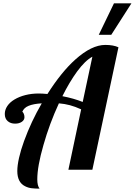

<svg xmlns="http://www.w3.org/2000/svg" viewBox="-20 -1020 810 1154"><path d="M665 -1000H770L648.9 -811H573.7ZM131.3 99.6Q84 76.7 84 7.8Q84 -25.4 94.5 -71.8Q105 -118.2 124.5 -171.9Q167.5 -290 231 -398.9Q181.2 -396 152.1 -384Q123 -372.1 113.8 -347.2Q118.2 -347.2 122.6 -336.9Q127 -326.7 127 -315.9Q127 -298.3 110.8 -287.6Q94.7 -276.9 70.8 -276.9Q43.9 -276.9 26.9 -291.5Q8.8 -306.6 8.8 -335Q8.8 -359.9 23.9 -382.6Q39.1 -405.3 66.9 -421.9Q95.2 -439 132.6 -448.5Q169.9 -458 212.9 -458Q233.9 -458 265.1 -455.1Q349.1 -587.4 433.1 -662.6Q530.8 -750 612.8 -750Q661.6 -750 691.9 -735.8L535.2 0H391.1L467.8 -362.8Q431.6 -379.4 400.1 -387.7Q368.7 -396 334 -398.9Q277.3 -276.4 241.2 -148.4Q204.1 -20 204.1 58.1Q204.1 96.7 217.8 113.8Q190.4 113.8 169.9 111.3Q149.4 108.9 131.3 99.6ZM535.2 -679.2Q491.7 -655.8 443.8 -590.8Q397 -526.4 355 -441.9Q423.3 -428.7 477.1 -407.2Z"/></svg>

Font: Pattaya
Style: Regular
Weight: 400
Designer: Pablo Impallari / Thai characters Designed by Thanarat Vachiruckul and Suppakit Chalermlarp
Foundry: Pablo Impallari
Version: Version 2.000